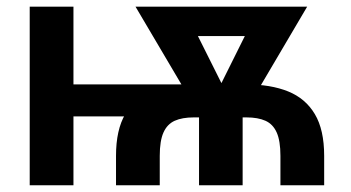

<svg xmlns="http://www.w3.org/2000/svg" viewBox="-20 -548 1037 568"><path d="M597.7 -298.3V-203.6H114.7V-298.3ZM197.3 -528.3V0H67.9V-528.3ZM452.6 0H323.2V-86.9Q323.2 -164.1 350.6 -210.4Q377.9 -256.8 429.4 -277.6Q481 -298.3 553.2 -298.3H709Q780.8 -298.3 832.3 -277.6Q883.8 -256.8 911.4 -210.4Q939 -164.1 939 -86.9V0H809.6V-86.9Q809.6 -131.3 798.6 -156Q787.6 -180.7 765.4 -190.7Q743.2 -200.7 709 -200.7H553.2Q519 -200.7 496.8 -190.7Q474.6 -180.7 463.6 -156Q452.6 -131.3 452.6 -86.9ZM821.8 -528.3V-441.4H463.4V-528.3ZM606.4 -244.6 747.6 -528.3H888.7L691.4 -193.4H620.6ZM522 -528.3 665 -242.2 648.9 -193.4H578.6L380.9 -528.3ZM697.8 -262.2V0H568.8V-262.2Z"/></svg>

Font: Roboto SemiBold
Style: Regular
Weight: 600
Designer: Christian Robertson
Foundry: Google
Version: Version 3.009; 2024